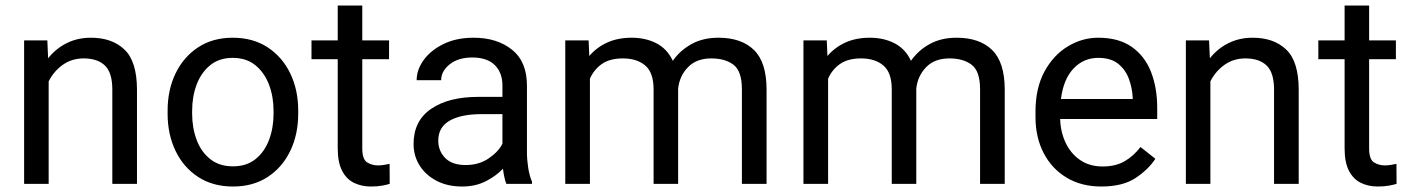

<svg xmlns="http://www.w3.org/2000/svg" viewBox="-20 -677 5197 707"><path d="M288.1 -461.9Q244.6 -461.9 211.4 -438.5Q178.2 -415 159.2 -377.4V0H68.8V-528.3H154.3L157.2 -462.4Q185.5 -498 225.6 -518.1Q265.6 -538.1 314.9 -538.1Q393.1 -538.1 438.7 -494.1Q484.4 -450.2 484.4 -346.2V0H393.6V-347.2Q393.6 -409.2 366.5 -435.5Q339.4 -461.9 288.1 -461.9Z M597.2 -258.3V-269.5Q597.2 -346.2 626.5 -406.7Q655.8 -467.3 709.5 -502.7Q763.2 -538.1 836.9 -538.1Q911.6 -538.1 965.6 -502.7Q1019.5 -467.3 1048.8 -406.7Q1078.1 -346.2 1078.1 -269.5V-258.3Q1078.1 -182.1 1048.8 -121.3Q1019.5 -60.5 965.8 -25.4Q912.1 9.8 837.9 9.8Q763.7 9.8 709.7 -25.4Q655.8 -60.5 626.5 -121.3Q597.2 -182.1 597.2 -258.3ZM687.5 -269.5V-258.3Q687.5 -206.1 704.1 -161.9Q720.7 -117.7 754.2 -91.1Q787.6 -64.5 837.9 -64.5Q887.7 -64.5 920.9 -91.1Q954.1 -117.7 970.7 -161.9Q987.3 -206.1 987.3 -258.3V-269.5Q987.3 -321.3 970.5 -365.5Q953.6 -409.7 920.4 -436.8Q887.2 -463.9 836.9 -463.9Q787.1 -463.9 753.9 -436.8Q720.7 -409.7 704.1 -365.5Q687.5 -321.3 687.5 -269.5Z M1412.6 -528.3V-459H1314V-130.9Q1314 -90.3 1331.8 -79.1Q1349.6 -67.9 1372.1 -67.9Q1383.3 -67.9 1395.8 -70.1Q1408.2 -72.3 1414.6 -73.7L1415 0Q1404.3 3.4 1387 6.6Q1369.6 9.8 1345.2 9.8Q1312 9.8 1284.2 -3.4Q1256.3 -16.6 1240 -47.6Q1223.6 -78.6 1223.6 -131.3V-459H1127V-528.3H1223.6V-656.7H1314V-528.3Z M1844.7 0Q1840.3 -9.8 1837.2 -24.7Q1834 -39.6 1832 -55.7Q1806.6 -28.8 1768.6 -9.5Q1730.5 9.8 1681.6 9.8Q1627.9 9.8 1587.6 -11.2Q1547.4 -32.2 1525.1 -67.6Q1502.9 -103 1502.9 -147Q1502.9 -231.9 1567.4 -276.1Q1631.8 -320.3 1740.7 -320.3H1830.1V-362.3Q1830.1 -409.2 1802 -437.3Q1773.9 -465.3 1718.8 -465.3Q1667.5 -465.3 1636 -440.2Q1604.5 -415 1604.5 -381.8H1514.2Q1514.2 -419.9 1540 -455.8Q1565.9 -491.7 1613 -514.9Q1660.2 -538.1 1724.1 -538.1Q1810.1 -538.1 1865.2 -494.1Q1920.4 -450.2 1920.4 -361.3V-115.2Q1920.4 -88.9 1925 -59.1Q1929.7 -29.3 1939 -7.8V0ZM1694.8 -69.3Q1743.7 -69.3 1779.5 -93.8Q1815.4 -118.2 1830.1 -147.9V-256.8H1755.4Q1677.7 -256.8 1635.7 -232.7Q1593.8 -208.5 1593.8 -159.2Q1593.8 -121.6 1619.1 -95.5Q1644.5 -69.3 1694.8 -69.3Z M2273.9 -461.9Q2225.6 -461.9 2196.3 -441.4Q2167 -420.9 2152.3 -387.2V0H2061.5V-528.3H2147.5L2149.9 -470.7Q2176.8 -502.4 2215.8 -520.3Q2254.9 -538.1 2306.2 -538.1Q2356.9 -538.1 2396.7 -517.8Q2436.5 -497.6 2457.5 -453.1Q2483.9 -491.2 2526.1 -514.6Q2568.4 -538.1 2625.5 -538.1Q2710.4 -538.1 2756.6 -492.7Q2802.7 -447.3 2802.7 -347.2V0H2711.9V-348.1Q2711.9 -414.6 2681.4 -438.2Q2650.9 -461.9 2599.1 -461.9Q2544.4 -461.9 2513.2 -429.4Q2481.9 -397 2477.1 -350.6V0H2386.7V-347.7Q2386.7 -409.7 2356 -435.8Q2325.2 -461.9 2273.9 -461.9Z M3150.9 -461.9Q3102.5 -461.9 3073.2 -441.4Q3043.9 -420.9 3029.3 -387.2V0H2938.5V-528.3H3024.4L3026.9 -470.7Q3053.7 -502.4 3092.8 -520.3Q3131.8 -538.1 3183.1 -538.1Q3233.9 -538.1 3273.7 -517.8Q3313.5 -497.6 3334.5 -453.1Q3360.8 -491.2 3403.1 -514.6Q3445.3 -538.1 3502.4 -538.1Q3587.4 -538.1 3633.5 -492.7Q3679.7 -447.3 3679.7 -347.2V0H3588.9V-348.1Q3588.9 -414.6 3558.3 -438.2Q3527.8 -461.9 3476.1 -461.9Q3421.4 -461.9 3390.1 -429.4Q3358.9 -397 3354 -350.6V0H3263.7V-347.7Q3263.7 -409.7 3232.9 -435.8Q3202.1 -461.9 3150.9 -461.9Z M4035.6 9.8Q3961.9 9.8 3907.5 -22.9Q3853 -55.7 3823 -113.5Q3793 -171.4 3793 -245.6V-266.1Q3793 -352.5 3825.9 -413.3Q3858.9 -474.1 3911.9 -506.1Q3964.8 -538.1 4023.9 -538.1Q4099.6 -538.1 4147.7 -504.2Q4195.8 -470.2 4218.5 -411.9Q4241.2 -353.5 4241.2 -279.3V-238.8H3883.8Q3885.3 -190.4 3904.3 -150.6Q3923.3 -110.8 3957.8 -87.4Q3992.2 -64 4040.5 -64Q4088.4 -64 4121.6 -83.5Q4154.8 -103 4179.7 -135.7L4234.4 -92.3Q4209 -53.2 4161.6 -21.7Q4114.3 9.8 4035.6 9.8ZM4023.9 -463.9Q3970.2 -463.9 3933.1 -424.8Q3896 -385.7 3886.7 -312.5H4150.9V-319.3Q4148.9 -354.5 4136.5 -387.7Q4124 -420.9 4097.2 -442.4Q4070.3 -463.9 4023.9 -463.9Z M4565.9 -461.9Q4522.5 -461.9 4489.3 -438.5Q4456.1 -415 4437 -377.4V0H4346.7V-528.3H4432.1L4435.1 -462.4Q4463.4 -498 4503.4 -518.1Q4543.5 -538.1 4592.8 -538.1Q4670.9 -538.1 4716.6 -494.1Q4762.2 -450.2 4762.2 -346.2V0H4671.4V-347.2Q4671.4 -409.2 4644.3 -435.5Q4617.2 -461.9 4565.9 -461.9Z M5120.1 -528.3V-459H5021.5V-130.9Q5021.5 -90.3 5039.3 -79.1Q5057.1 -67.9 5079.6 -67.9Q5090.8 -67.9 5103.3 -70.1Q5115.7 -72.3 5122.1 -73.7L5122.6 0Q5111.8 3.4 5094.5 6.6Q5077.1 9.8 5052.7 9.8Q5019.5 9.8 4991.7 -3.4Q4963.9 -16.6 4947.5 -47.6Q4931.2 -78.6 4931.2 -131.3V-459H4834.5V-528.3H4931.2V-656.7H5021.5V-528.3Z"/></svg>

Font: Vazirmatn RD UI
Style: Regular
Weight: 400
Designer: Saber Rastikerdar
Foundry: Saber Rastikerdar
Version: Version 33.003